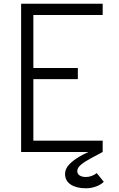

<svg xmlns="http://www.w3.org/2000/svg" viewBox="-20 -820 640 1036"><path d="M94 0V-800H534V-739H116L160 -784V-416L116 -453H400V-393H116L160 -430V-23L122 -61H534V0ZM444 196Q393 196 362 176Q331 156 331 118Q331 92 352.5 68.5Q374 45 409.5 24.5Q445 4 485 -11L534 0Q496 20 465 37Q434 54 415 70.5Q396 87 397 104Q397 118 409.5 126.5Q422 135 444 135Q460 135 475.5 129Q491 123 502 114L540 161Q524 177 497.5 186.5Q471 196 444 196Z"/></svg>

Font: Victor Mono Light
Style: Regular
Weight: 300
Monospace: yes
Designer: Rune Bjørnerås
Version: Version 1.561;gftools[0.9.30]